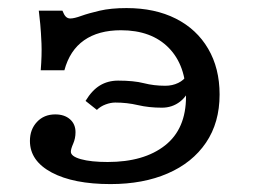

<svg xmlns="http://www.w3.org/2000/svg" viewBox="-20 -447 645 478"><path d="M255.1 11.3Q163.1 11.3 108.8 -17.5Q54.5 -46.4 54.5 -96.1Q54.5 -124.8 72.1 -143.5Q89.6 -162.2 117.5 -162.2Q140.4 -162.2 154.2 -150.1Q168 -138 168 -117.9Q168 -102.5 162.2 -89.3Q156.4 -76.1 156.4 -69.3Q156.4 -57.7 181.4 -50.7Q206.5 -43.7 248.1 -43.7Q338.5 -43.7 390.8 -84.9Q443.1 -126 443.1 -206.6Q443.1 -284.1 400.1 -327.9Q357.1 -371.7 281.1 -371.7Q225 -371.7 189.3 -346.7Q153.6 -321.7 140.3 -272H81.4Q84.4 -310.1 83.3 -338.5Q82.1 -366.8 80.2 -387.2Q78.2 -407.6 76.6 -420.4H135.4Q139.5 -409.9 143.9 -405.5Q148.4 -401 155 -401Q164.7 -401 182.5 -407.5Q200.3 -413.9 228.2 -420.4Q256.2 -426.9 295.1 -426.9Q365.8 -426.9 417.8 -400.6Q469.8 -374.3 498.2 -325.7Q526.7 -277.2 526.7 -211.7Q526.7 -141.7 492.8 -91.8Q458.9 -41.8 397.7 -15.3Q336.6 11.3 255.1 11.3ZM444.7 -259.3 455.1 -235.1Q447.8 -209.3 428.4 -194.1Q408.9 -178.9 383.1 -178.9Q350.8 -178.9 323.4 -185.3Q296 -191.7 267 -191.7Q255.7 -191.7 243 -187Q230.3 -182.3 221.2 -173.4L193 -195.8Q209 -222.3 228.8 -234.3Q248.7 -246.3 274.1 -246.3Q313.1 -246.3 338.1 -239.9Q363.1 -233.5 391.5 -233.5Q409 -233.5 423.6 -240.5Q438.3 -247.6 444.7 -259.3Z"/></svg>

Font: Playfair 5pt SemiExpanded Light
Style: Regular
Weight: 300
Width: 6
Designer: Claus Eggers Sørensen
Foundry: Claus Eggers Sørensen
Version: Version 2.203